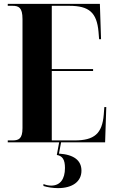

<svg xmlns="http://www.w3.org/2000/svg" viewBox="-20 -734 590 990"><path d="M20 0H285L273 65C302 70 315 89 315 132C315 190 290 223 244 223C232 223 220 221 204 215V225C226 232 254 236 279 236C354 236 400 202 400 146C400 93 361 63 284 58L295 0H522L528 -182H518L515 -143C507 -45 466 -10 365 -10H247V-368H460V-378H247V-704H337C440 -704 479 -669 488 -570L491 -532H501L495 -714H20V-704H44C76 -704 96 -696 96 -636V-73C96 -17 75 -10 44 -10H20Z"/></svg>

Font: Noto Serif Display ExtraCondensed ExtraBold
Style: Regular
Weight: 800
Width: 2
Designer: Monotype Design Team
Foundry: Monotype Imaging Inc.
Version: Version 2.009